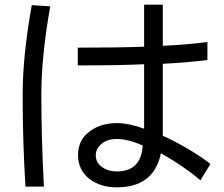

<svg xmlns="http://www.w3.org/2000/svg" viewBox="-20 -699 960 822"><path d="M838 73Q768 13 669 -43Q639 103 480 103Q411 103 364 68Q314 29 314 -35Q314 -99 362.5 -135.5Q411 -172 480 -172Q531 -172 597 -148V-424Q495 -419 313 -419V-495Q482 -495 597 -499V-679H677V-503Q774 -507 868 -519V-442Q768 -430 677 -426V-118Q797 -62 881 3ZM89 100Q77 -91 77 -295Q77 -459 116 -677L195 -672Q157 -456 157 -295Q157 -106 168 100ZM480 -104Q439 -104 414.5 -83Q390 -62 390 -35Q390 -2 417 16.5Q444 35 480 35Q584 35 591 -76Q528 -104 480 -104Z"/></svg>

Font: LINE Seed Sans KR Regular
Style: Regular
Weight: 400
Designer: LINE VX Design & Sandoll Inc & Dalton Maag Ltd
Foundry: Sandoll Inc.
Version: Version 1.000